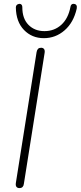

<svg xmlns="http://www.w3.org/2000/svg" viewBox="-20 -955 413 981"><path d="M79 6Q69 6 64 -0.5Q59 -7 61 -20L167 -689Q169 -700 174.5 -705.5Q180 -711 190 -711Q200 -711 205 -704.5Q210 -698 208 -685L102 -16Q101 -6 95.5 0Q90 6 79 6ZM204 -760Q143 -760 102.5 -802Q62 -844 61 -917Q61 -925 65.5 -929.5Q70 -934 77 -935Q82 -936 86 -934Q90 -932 92 -928Q94 -924 94 -918Q94 -860 125.5 -828Q157 -796 207 -796Q258 -796 293.5 -828.5Q329 -861 340 -920Q341 -926 343.5 -929.5Q346 -933 350 -934.5Q354 -936 359 -935Q367 -934 370.5 -928Q374 -922 372 -911Q356 -840 310 -800Q264 -760 204 -760Z"/></svg>

Font: Nunito ExtraLight
Style: Italic
Weight: 200
Italic angle: -9°
Designer: Vernon Adams
Foundry: Vernon Adams
Version: Version 3.602